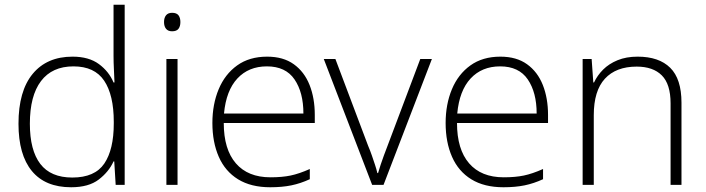

<svg xmlns="http://www.w3.org/2000/svg" viewBox="-20 -780 2978 810"><path d="M280 10Q171 10 114.5 -58.5Q58 -127 58 -258Q58 -396 118 -468.5Q178 -541 286 -541Q355 -541 397.5 -509.5Q440 -478 459 -432H463Q462 -459 460.5 -488.5Q459 -518 459 -544V-760H506V0H468L462 -99H459Q439 -55 396.5 -22.5Q354 10 280 10ZM285 -31Q380 -31 420 -90Q460 -149 460 -259V-266Q460 -379 419.5 -439.5Q379 -500 290 -500Q200 -500 153 -438Q106 -376 106 -258Q106 -146 150 -88.5Q194 -31 285 -31Z M729 -531V0H682V-531ZM706 -726Q725 -726 733 -715.5Q741 -705 741 -687Q741 -669 733 -658.5Q725 -648 706 -648Q689 -648 680.5 -658.5Q672 -669 672 -687Q672 -705 680.5 -715.5Q689 -726 706 -726Z M1107 -541Q1175 -541 1219.5 -509Q1264 -477 1286 -421.5Q1308 -366 1308 -295V-261H924Q924 -150 975 -91Q1026 -32 1121 -32Q1170 -32 1206 -39.5Q1242 -47 1287 -67V-24Q1248 -6 1209 2Q1170 10 1120 10Q1039 10 984.5 -23.5Q930 -57 903 -118.5Q876 -180 876 -261Q876 -340 902.5 -403.5Q929 -467 980.5 -504Q1032 -541 1107 -541ZM1106 -500Q1029 -500 981.5 -449Q934 -398 925 -301H1260Q1260 -390 1222.5 -445Q1185 -500 1106 -500Z M1550 0 1346 -531H1395L1533 -165Q1542 -144 1549 -123.5Q1556 -103 1562 -85Q1568 -67 1572 -50H1575Q1580 -67 1586 -85.5Q1592 -104 1599.5 -124Q1607 -144 1615 -165L1753 -531H1802L1598 0Z M2091 -541Q2159 -541 2203.5 -509Q2248 -477 2270 -421.5Q2292 -366 2292 -295V-261H1908Q1908 -150 1959 -91Q2010 -32 2105 -32Q2154 -32 2190 -39.5Q2226 -47 2271 -67V-24Q2232 -6 2193 2Q2154 10 2104 10Q2023 10 1968.5 -23.5Q1914 -57 1887 -118.5Q1860 -180 1860 -261Q1860 -340 1886.5 -403.5Q1913 -467 1964.5 -504Q2016 -541 2091 -541ZM2090 -500Q2013 -500 1965.5 -449Q1918 -398 1909 -301H2244Q2244 -390 2206.5 -445Q2169 -500 2090 -500Z M2670 -541Q2760 -541 2807.5 -494Q2855 -447 2855 -347V0H2809V-344Q2809 -425 2772 -462Q2735 -499 2666 -499Q2579 -499 2532 -448Q2485 -397 2485 -294V0H2438V-531H2476L2483 -432H2486Q2500 -462 2524.5 -486.5Q2549 -511 2585.5 -526Q2622 -541 2670 -541Z"/></svg>

Font: Noto Sans Syriac Eastern ExtraLight
Style: Regular
Weight: 250
Designer: Patrick Giasson and the Monotype Design Team
Foundry: Monotype Imaging Inc.
Version: Version 3.001